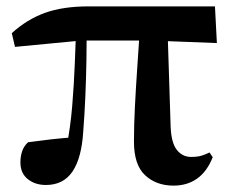

<svg xmlns="http://www.w3.org/2000/svg" viewBox="-20 -565 727 602"><path d="M124 15Q90 15 67 -3.5Q44 -22 44 -56Q44 -75 49.5 -91Q55 -107 68 -119Q104 -124 139.5 -128Q175 -132 216 -135L189 -106Q201 -167 206.5 -234Q212 -301 214.5 -365Q217 -429 219 -482H252Q252 -434 251 -376Q250 -318 247.5 -260.5Q245 -203 241 -153Q236 -70 207.5 -27.5Q179 15 124 15ZM27 -418 17 -461Q64 -504 120.5 -524.5Q177 -545 258 -545H654L660 -430L452 -438H236ZM524 17Q470 17 435 -15.5Q400 -48 400 -121Q400 -171 403 -230.5Q406 -290 410.5 -355Q415 -420 419 -482H505L515 -168Q517 -117 534.5 -95Q552 -73 579 -73Q598 -73 610.5 -76.5Q623 -80 637 -87L647 -72Q629 -27 598 -5Q567 17 524 17Z"/></svg>

Font: Noto Serif TC ExtraBold
Style: Regular
Weight: 800
Designer: Ryoko NISHIZUKA 西塚涼子 (kana & ideographs); Frank Grießhammer (Latin, Greek & Cyrillic); Wenlong ZHANG 张文龙 (bopomofo); San
Foundry: Adobe
Version: Version 2.002-H1;hotconv 1.1.0;makeotfexe 2.6.0